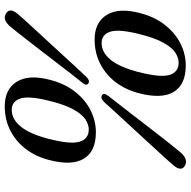

<svg xmlns="http://www.w3.org/2000/svg" viewBox="-18 -734 766 769"><g transform="rotate(-90 364.5 -349.0)"><path d="M323.5 -712.5Q392.5 -712.5 422.5 -663.8Q452.5 -615 429 -528.5Q413.5 -470 381 -429.5Q348.5 -389 306.8 -368.2Q265 -347.5 219.5 -347.5Q142.5 -347.5 113.5 -396.5Q84.5 -445.5 109.5 -538Q123.5 -590.5 154 -629.8Q184.5 -669 228 -690.8Q271.5 -712.5 323.5 -712.5ZM343.5 -525.5Q366.5 -613.5 355.2 -649Q344 -684.5 309.5 -684.5Q272.5 -684.5 243.2 -649.2Q214 -614 194.5 -541Q170.5 -449 182 -412.5Q193.5 -376 230.5 -376Q250.5 -376 270.8 -389Q291 -402 309.8 -434.8Q328.5 -467.5 343.5 -525.5ZM443 -387Q434 -378 428 -376Q422 -374 415.5 -377.5Q410.5 -381 410.5 -386.5Q410.5 -392 418 -401.5Q434.5 -421.5 455.2 -448.5Q476 -475.5 499 -505.5Q522 -535.5 544.8 -565Q567.5 -594.5 587.5 -620.2Q607.5 -646 622.5 -665Q637.5 -684 644.5 -692Q658.5 -707.5 670.8 -711.2Q683 -715 696 -707Q708 -699.5 707.5 -688Q707 -676.5 694.5 -661.5Q688 -653.5 672 -635.8Q656 -618 633.5 -593.5Q611 -569 585.2 -541.2Q559.5 -513.5 533.5 -485Q507.5 -456.5 484.2 -431.2Q461 -406 443 -387ZM340 -313.5Q349 -322.5 355.2 -324.5Q361.5 -326.5 368 -323Q373.5 -319.5 373.2 -313.8Q373 -308 365.5 -298Q350.5 -278.5 329.8 -252Q309 -225.5 286.2 -196Q263.5 -166.5 240.5 -136.5Q217.5 -106.5 197 -80.5Q176.5 -54.5 161 -35Q145.5 -15.5 137.5 -6.5Q124 8.5 110.5 12.2Q97 16 85 8.5Q73 1.5 74 -10.5Q75 -22.5 88 -37.5Q95.5 -46.5 112.2 -65Q129 -83.5 151.8 -108.2Q174.5 -133 200.2 -161Q226 -189 251.8 -217Q277.5 -245 300.5 -270Q323.5 -295 340 -313.5ZM591 -352.5Q660 -352.5 690 -303.8Q720 -255 696.5 -168.5Q681 -110 648.5 -69.5Q616 -29 574.2 -8.2Q532.5 12.5 487 12.5Q410 12.5 381 -36.5Q352 -85.5 377 -178Q391 -230.5 421.5 -269.8Q452 -309 495.5 -330.8Q539 -352.5 591 -352.5ZM611 -165.5Q634 -253.5 622.8 -289Q611.5 -324.5 577 -324.5Q540 -324.5 510.8 -289.2Q481.5 -254 462 -181Q438 -89 449.5 -52.5Q461 -16 498 -16Q518 -16 538.2 -29Q558.5 -42 577.2 -74.8Q596 -107.5 611 -165.5Z"/></g></svg>

Font: Fraunces
Style: Italic
Weight: 400
Italic angle: -16°
Version: Version 1.000;[b76b70a41]